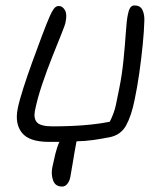

<svg xmlns="http://www.w3.org/2000/svg" viewBox="-20 -514 606 705"><path d="M160 7Q87 7 60.5 -26.5Q34 -60 45 -115Q51 -145 66 -191.5Q81 -238 99.5 -289Q118 -340 135 -385Q152 -430 163 -455Q170 -471 177.5 -481.5Q185 -492 196 -492Q209 -492 218 -477.5Q227 -463 221 -434Q220 -425 206 -390.5Q192 -356 172.5 -307Q153 -258 135 -205Q117 -152 108 -106Q103 -78 116.5 -64Q130 -50 174 -50Q206 -50 243.5 -51.5Q281 -53 317.5 -57Q354 -61 383 -67Q399 -98 405.5 -128.5Q412 -159 418 -190Q428 -239 433.5 -294Q439 -349 442 -394Q445 -439 449 -458Q452 -475 457.5 -484.5Q463 -494 474 -494Q495 -494 503 -477.5Q511 -461 510 -437Q509 -400 504 -349.5Q499 -299 491.5 -246Q484 -193 474 -146Q462 -87 442.5 -52.5Q423 -18 382 -10Q351 -4 323 0Q295 4 261 5Q253 47 247.5 82Q242 117 238 137Q235 152 227 161.5Q219 171 208 171Q183 171 175 148.5Q167 126 172 101Q177 77 183 52Q189 27 198 7Q181 7 160 7Z"/></svg>

Font: Shantell Sans Normal
Style: Italic
Weight: 300
Italic angle: -11.31°
Designer: Stephen Nixon, Anya Danilova, Shantell Martin
Foundry: Arrow Type
Version: Version 1.008;[a672d596b]